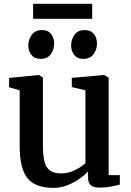

<svg xmlns="http://www.w3.org/2000/svg" viewBox="-20 -948 670 980"><path d="M487.5 9.5Q458 9.5 443.8 -2.2Q429.5 -14 429.5 -41V-73Q411.5 -53.5 383.8 -34.2Q356 -15 322.5 -2Q289 11 253.5 11Q159.5 11 120 -38.8Q80.5 -88.5 80.5 -201.5V-487L26.5 -502.5V-550.5L177.5 -565H179.5L199 -552V-206Q199 -154.5 207 -123.2Q215 -92 235.2 -77.5Q255.5 -63 292.5 -63Q320.5 -63 344 -71.8Q367.5 -80.5 386 -92.5Q404.5 -104.5 416 -115V-487L346.5 -503.5V-550.5L508.5 -565H511.5L534.5 -552V-54H592L591.5 -5.5Q574 -1.5 547.8 4Q521.5 9.5 487.5 9.5ZM186.5 -647.5Q156.5 -647.5 140.5 -667.8Q124.5 -688 124.5 -715Q124.5 -746.5 142.2 -770.5Q160 -794.5 194 -794.5H195Q225.5 -794.5 241 -774.2Q256.5 -754 256.5 -726.5Q256.5 -695 239.2 -671.2Q222 -647.5 187 -647.5ZM404.5 -647.5Q374.5 -647.5 358.8 -667.8Q343 -688 343 -715Q343 -746.5 360.5 -770.5Q378 -794.5 412.5 -794.5H413.5Q443.5 -794.5 459.2 -774.2Q475 -754 475 -726.5Q475 -695 457.5 -671.2Q440 -647.5 405.5 -647.5ZM450.5 -928.5V-852H149V-928.5Z"/></svg>

Font: Merriweather 24pt SemiBold
Style: Regular
Weight: 600
Designer: Eben Sorkin
Foundry: Eben Sorkin
Version: Version 2.100